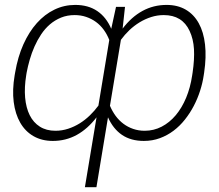

<svg xmlns="http://www.w3.org/2000/svg" viewBox="-20 -574 910 797"><path d="M40.8 -261.4 43 -273.8Q54 -338.4 77.2 -390.1Q100.5 -441.8 133 -478.2Q165.5 -514.6 206 -534.1Q246.4 -553.6 292.3 -553.6Q346.2 -553.6 383.7 -528.2Q421.2 -502.8 441.8 -454.5L461.6 -545.5H498.9L489 -455.3Q525.6 -503.6 571.4 -528.6Q617.2 -553.6 671.5 -553.6Q717.3 -553.6 751.1 -533.9Q784.8 -514.2 805 -477.6Q825.3 -441.1 831.1 -389.2Q837 -337.4 827.4 -272.7L825.6 -261Q821 -229.4 810.5 -196.9Q800.1 -164.4 784.3 -134.2Q768.5 -104 747.5 -77.6Q726.6 -51.1 700.5 -31.4Q674.4 -11.7 643.5 -0.4Q612.6 11 577.1 11Q523.4 11 486.5 -14Q449.6 -39.1 428.3 -87L380.3 203.1H332.4L380.7 -87Q344.1 -39.1 298.7 -14Q253.2 11 199.2 11Q153.8 11 119.3 -8.7Q84.9 -28.4 64.1 -64.5Q43.3 -100.5 36.9 -150.6Q30.5 -200.6 40.8 -261.4ZM210.2 -31.2Q237.6 -31.2 263 -39.6Q288.4 -47.9 311.1 -62.1Q333.8 -76.3 353.3 -95.3Q372.9 -114.3 388.5 -135.7L433.6 -408Q424.7 -431.1 410.7 -450.3Q396.7 -469.5 378.2 -483Q359.7 -496.4 337.5 -503.9Q315.3 -511.4 290.1 -511.4Q258.9 -511.4 233.3 -500.9Q207.7 -490.4 187.1 -472.7Q166.5 -454.9 150.7 -431.1Q134.9 -407.3 123.2 -380.9Q111.5 -354.4 103.5 -326.5Q95.5 -298.7 90.6 -272.7L88.8 -261.7Q80.6 -211.3 84.3 -168.9Q88.1 -126.4 103.3 -95.9Q118.6 -65.3 145.4 -48.3Q172.2 -31.2 210.2 -31.2ZM436.4 -134.9Q446 -112.2 460 -93Q474.1 -73.9 492.4 -60.2Q510.7 -46.5 532.8 -38.9Q555 -31.2 580.6 -31.2Q618.6 -31.2 651.3 -48.3Q683.9 -65.3 709.5 -95.7Q735.1 -126.1 752.7 -168.3Q770.2 -210.6 777.7 -261L779.5 -272.7Q787.6 -327.4 785.2 -369.9Q782.7 -412.3 767 -445.7Q736.5 -511.4 659.8 -511.4Q632.8 -511.4 607.4 -503.2Q582 -495 559.3 -481.2Q536.6 -467.3 517 -448.7Q497.5 -430 481.9 -408.7Z"/></svg>

Font: Inter P Extra Light
Style: Italic
Weight: 200
Italic angle: 9.39999°
Designer: Rasmus Andersson
Foundry: rsms
Version: Version 3.018;git-588b23468